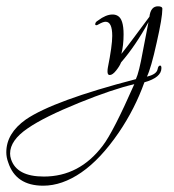

<svg xmlns="http://www.w3.org/2000/svg" viewBox="-290 -236 552 609"><path d="M-153 353Q-240 353 -264 279Q-270 263 -270 247Q-270 187 -208 143Q-120 83 141 15Q151 -6 163 -73L181 -166Q140 -91 94 -38Q90 -27 78.5 -12.5Q67 2 58 2Q51 2 51 -9Q51 -16 52 -21Q66 -91 66 -122Q66 -167 45 -167Q37 -167 23 -159Q18 -156 16 -156Q12 -156 12 -159Q12 -166 21 -171Q46 -190 67 -190Q76 -190 83 -186Q102 -176 102 -127Q102 -92 95 -65Q111 -85 133 -114.5Q155 -144 184 -183Q188 -216 211 -216Q225 -216 225 -208Q225 -180 207 -101Q189 -19 176 7Q207 0 210 -17Q212 -28 218 -28Q222 -28 222 -20Q222 10 168 25Q138 109 87 184Q29 269 -32 311Q-93 353 -153 353ZM-151 324Q-38 324 36 226Q69 183 136 31Q67 47 -39 90Q-150 135 -202 171Q-258 209 -258 251Q-258 260 -255 269Q-237 324 -151 324Z"/></svg>

Font: Lovers Quarrel
Style: Regular
Weight: 400
Designer: Robert E. Leuschke
Foundry: Robert E. Leuschke
Version: Version 1.010; ttfautohint (v1.8.3)